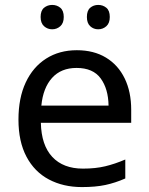

<svg xmlns="http://www.w3.org/2000/svg" viewBox="-20 -750 604 780"><path d="M292 -546Q361 -546 410.5 -516Q460 -486 486.5 -431.5Q513 -377 513 -304V-251H146Q148 -160 192.5 -112.5Q237 -65 317 -65Q368 -65 407.5 -74.5Q447 -84 489 -102V-25Q448 -7 408 1.5Q368 10 313 10Q237 10 178.5 -21Q120 -52 87.5 -113.5Q55 -175 55 -264Q55 -352 84.5 -415Q114 -478 167.5 -512Q221 -546 292 -546ZM291 -474Q228 -474 191.5 -433.5Q155 -393 148 -321H421Q420 -389 389 -431.5Q358 -474 291 -474ZM145 -681Q145 -707 159 -718.5Q173 -730 192 -730Q211 -730 225 -718.5Q239 -707 239 -681Q239 -656 225 -643.5Q211 -631 192 -631Q173 -631 159 -643.5Q145 -656 145 -681ZM333 -681Q333 -707 346.5 -718.5Q360 -730 379 -730Q398 -730 412 -718.5Q426 -707 426 -681Q426 -656 412 -643.5Q398 -631 379 -631Q360 -631 346.5 -643.5Q333 -656 333 -681Z"/></svg>

Font: Noto Sans Modi
Style: Regular
Weight: 400
Designer: Monotype Design Team
Foundry: Monotype Imaging Inc.
Version: Version 2.003; ttfautohint (v1.8.4.7-5d5b)